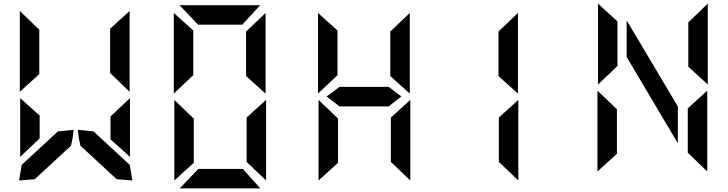

<svg xmlns="http://www.w3.org/2000/svg" viewBox="-20 -832 4040 1065"><path d="M699 -323 591 -427V-673L699 -771ZM90 -771 198 -667V-421L90 -323ZM417 -67 412 -112 499 -103 700 83 714 169 627 162 426 -24ZM701 -288V38L593 -59V-186ZM92 38V-288L200 -191V-64ZM383 -67 374 -24 173 162 86 169 100 83 301 -103 388 -112Z M977 213 1080 105H1327L1424 213ZM947 -278 1055 -174V71L947 169ZM1456 169 1348 66V-180L1456 -278ZM976 -803H1423L1324 -695H1079ZM944 -313V-760L1052 -663V-415ZM1453 -760V-313L1345 -410V-657Z M1747 -278 1855 -174V71L1747 169ZM2256 169 2148 66V-180L2256 -278ZM1863 -242Q1828 -270 1792 -297L1863 -350H2136L2206 -297L2136 -242ZM1744 -313V-760L1852 -663V-415ZM2253 -760V-313L2145 -410V-657Z M2855 169 2747 66V-180L2855 -278ZM2853 -760V-313L2745 -410V-657Z M3297 -363V-812L3405 -713V-466ZM3906 -812V-363L3798 -462V-708ZM3294 -329 3402 -226V21L3294 119ZM3903 119 3795 15V-231L3903 -329ZM3456 -516V-719L3740 -241V-37Z"/></svg>

Font: Digital Numbers
Style: Regular
Weight: 400
Version: Version 001.102